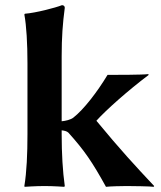

<svg xmlns="http://www.w3.org/2000/svg" viewBox="-20 -718 622 741"><path d="M86 -200C86 -125 83 -54 74 0L75 3C75 3 117 0 152 0C186 0 228 3 228 3L230 0C222 -57 218 -125 218 -200V-215C227 -214 238 -212 244 -206C306 -137 336 -93 389 3C404 1 452 0 469 0C486 0 564 1 573 3L575 0C501 -79 447 -137 352 -252C389 -293 473 -368 554 -429L552 -432C533 -429 422 -429 395 -429C356 -364 303 -295 263 -264C253 -256 232 -251 218 -250V-500C218 -575 222 -627 230 -688C230 -695 225 -698 219 -698C194 -688 117 -668 76 -665L74 -662C82 -619 86 -550 86 -474Z"/></svg>

Font: Libertinus Sans
Style: Bold
Weight: 700
Designer: Philipp H. Poll, Khaled Hosny
Foundry: Caleb Maclennan
Version: Version 7.050;RELEASE